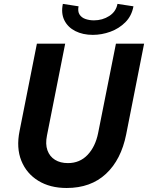

<svg xmlns="http://www.w3.org/2000/svg" viewBox="-20 -940 747 968"><path d="M315.9 7.8Q232.4 7.8 173.1 -28.6Q113.8 -64.9 87.6 -129.6Q61.5 -194.3 78.6 -279.3L166 -719.7H308.6L216.8 -256.8Q208 -213.4 219.2 -182.1Q230.5 -150.9 257.3 -134.3Q284.2 -117.7 322.3 -117.7Q382.3 -117.7 421.6 -159.2Q460.9 -200.7 474.6 -268.6L564.5 -719.7H706.5L616.2 -262.7Q590.8 -134.8 514.2 -63.5Q437.5 7.8 315.9 7.8ZM447.8 -764.2Q397.5 -764.2 359.6 -783.4Q321.8 -802.7 304.4 -837.9Q287.1 -873 296.9 -920.4L376 -908.2Q371.1 -882.3 381.1 -866.7Q391.1 -851.1 410.9 -844.2Q430.7 -837.4 453.6 -837.4Q496.6 -837.4 530.8 -859.4Q564.9 -881.3 572.3 -920.4L652.8 -908.2Q644 -859.9 612.1 -827.9Q580.1 -795.9 536.4 -780Q492.7 -764.2 447.8 -764.2Z"/></svg>

Font: Reddit Sans
Style: Bold Italic
Weight: 700
Italic angle: -11.25°
Designer: Stephen Hutchings
Version: Version 1.013